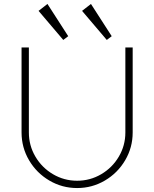

<svg xmlns="http://www.w3.org/2000/svg" viewBox="-20 -936 780 971"><path d="M220 -916 175 -881 300 -734 325 -753ZM440 -916 395 -881 520 -734 545 -753ZM614 -696H651V-266Q651 -190 613 -125.5Q575 -61 510.5 -23Q446 15 370 15Q294 15 229.5 -23Q165 -61 127 -125.5Q89 -190 89 -266V-696H126V-266Q126 -200 159 -144Q192 -88 248 -55Q304 -22 370 -22Q436 -22 492 -55Q548 -88 581 -144Q614 -200 614 -266Z"/></svg>

Font: Major Mono Display
Style: Regular
Weight: 400
Designer: Emre Parlak
Foundry: Emre Parlak
Version: Version 2.000; ttfautohint (v1.8) -l 8 -r 50 -G 200 -x 14 -D